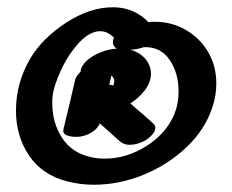

<svg xmlns="http://www.w3.org/2000/svg" viewBox="-20 -798 640 529"><path d="M239 -289Q202 -289 166 -298Q96 -316 60 -369.5Q24 -423 24 -493Q24 -570 64 -638Q98 -694 163 -736Q228 -778 291 -778Q349 -778 389 -737Q395 -738 407 -738Q453 -738 492 -715.5Q531 -693 553.5 -654.5Q576 -616 576 -568Q576 -536 566 -505Q546 -442 494.5 -393Q443 -344 375.5 -316.5Q308 -289 239 -289ZM295 -576Q294 -583 287 -590L281 -565Q291 -563 292 -562Q295 -570 295 -576ZM472 -546Q472 -597 447 -633.5Q422 -670 376 -668Q355 -661 338 -661H337H338Q363 -655 379 -637.5Q395 -620 396 -596Q396 -572 379.5 -550Q363 -528 339 -513Q381 -477 402 -458Q408 -452 408 -446Q408 -436 398.5 -426Q389 -416 380 -411Q358 -399 337 -399Q322 -399 311 -408L273 -442L255 -458Q249 -444 234.5 -434.5Q220 -425 203 -422Q200 -421 189 -421Q173 -421 162.5 -426Q152 -431 155 -443Q177 -533 187 -578Q190 -589 202 -600Q202 -614 218 -630Q235 -645 257.5 -654Q280 -663 302 -664Q291 -670 291 -682Q291 -688 294 -694Q277 -712 256 -712Q227 -712 197.5 -680Q168 -648 148 -604.5Q128 -561 125 -534Q124 -527 124 -514Q124 -459 151.5 -417.5Q179 -376 231 -365Q247 -361 269 -361Q329 -361 384 -396Q439 -431 461 -485Q472 -513 472 -546Z"/></svg>

Font: Sedgwick Ave
Style: Regular
Weight: 400
Designer: Kevin Burke, Pedro Vergani
Foundry: Google, Inc.
Version: Version 1.000